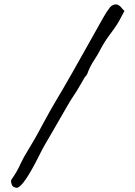

<svg xmlns="http://www.w3.org/2000/svg" viewBox="-20 -788 626 891"><path d="M59.1 83.5H57.1Q52.7 83.5 41.5 78.6Q35.6 72.8 34.2 67.4Q31.2 58.6 31.2 53.2Q31.2 47.4 35.6 41.5Q58.6 9.8 75.2 -27.8Q88.4 -55.7 105 -82.5Q144 -145.5 177.7 -210.4Q217.8 -284.2 240.2 -321.3L273.9 -378.4Q302.7 -427.2 387.2 -578.1Q422.4 -641.6 459 -706.1Q473.6 -732.4 490.7 -754.4Q502.9 -767.6 518.6 -767.6Q522.5 -767.6 525.9 -766.1Q538.1 -760.7 544.9 -750.5L550.3 -744.6L557.6 -737.3L543 -710Q526.9 -676.8 494.1 -633.3Q465.8 -596.7 445.8 -558.1Q434.1 -534.7 419.9 -513.7Q397.9 -481.4 385.7 -446.8Q382.3 -438.5 373.5 -429.7Q372.1 -428.2 355 -397.9Q332.5 -358.4 321.5 -343.5Q310.5 -328.6 282.2 -278.8Q268.6 -253.9 228 -184.6Q179.2 -103 162.6 -67.9Q89.4 78.6 59.1 83.5Z"/></svg>

Font: X Typewriter
Style: Regular
Weight: 400
Monospace: yes
Designer: GGBot
Version: 0.50